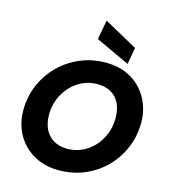

<svg xmlns="http://www.w3.org/2000/svg" viewBox="-138 -1075 1056 1196"><g transform="rotate(15 390.0 -477.0)"><path d="M351 12Q282 12 225.5 -11Q169 -34 128 -75.5Q87 -117 65 -172.5Q43 -228 43 -293Q43 -380 75.5 -456Q108 -532 165.5 -589.5Q223 -647 300 -679.5Q377 -712 465 -712Q541 -712 598.5 -686.5Q656 -661 695 -617.5Q734 -574 753.5 -520Q773 -466 773 -408Q773 -322 741.5 -246Q710 -170 653 -112Q596 -54 519 -21Q442 12 351 12ZM370 -131Q420 -131 464 -151.5Q508 -172 541 -208Q574 -244 592.5 -291.5Q611 -339 611 -393Q611 -448 592 -487.5Q573 -527 536.5 -548Q500 -569 448 -569Q396 -569 352 -548Q308 -527 275 -491Q242 -455 223.5 -408Q205 -361 205 -308Q205 -253 225 -213Q245 -173 282 -152Q319 -131 370 -131ZM596 -739 377 -841 400 -966 615 -847Z"/></g></svg>

Font: Rethink Sans ExtraBold
Style: Italic
Weight: 800
Italic angle: -10°
Designer: The Rethink Sans project authors (Hans Thiessen). DM Sans designed by Colophon Foundry.
Foundry: Rethink Communications LLC
Version: Version 1.001